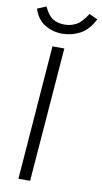

<svg xmlns="http://www.w3.org/2000/svg" viewBox="-100 -957 535 1003"><g transform="rotate(10 167.5 -456.0)"><path d="M74 0 129 -712H192L136 0ZM167 -786Q118 -786 76 -810.5Q34 -835 15 -892L62 -912Q84 -865 110 -850Q136 -835 170 -835Q204 -835 232.5 -850Q261 -865 290 -912L335 -892Q306 -833 261.5 -809.5Q217 -786 167 -786Z"/></g></svg>

Font: Muli Light
Style: Italic
Weight: 300
Italic angle: -4.541°
Designer: Vernon Adams
Foundry: Vernon Adams
Version: Version 2.100; ttfautohint (v1.8.1.43-b0c9)